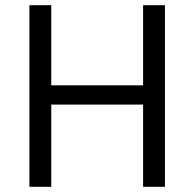

<svg xmlns="http://www.w3.org/2000/svg" viewBox="-20 -718 747 738"><path d="M530 0H614V-698H530V-390H177V-698H93V0H177V-316H530Z"/></svg>

Font: IBMKR
Style: Regular
Weight: 400
Designer: Mike Abbink; Paul van der Laan; Pieter van Rosmalen; Wujin Sim; Chorong Kim; Dohee Lee;
Foundry: Sandoll Inc.
Version: Version 1.002